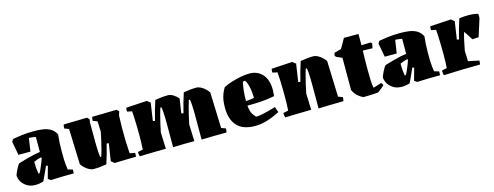

<svg xmlns="http://www.w3.org/2000/svg" viewBox="-22 -1187 4658 1810"><g transform="rotate(-15 2307.0 -281.5)"><path d="M243 0Q158 24 101 0Q69 -14 45 -41.5Q21 -69 14 -113Q13 -120 19.5 -136.5Q26 -153 35.5 -172Q45 -191 54 -205.5Q63 -220 67 -223Q71 -226 96 -233.5Q121 -241 155.5 -250.5Q190 -260 225 -267.5Q260 -275 284 -278V-425Q273 -428 250 -430Q241 -431 232.5 -431.5Q224 -432 218 -432L199 -304H82L57 -438L72 -462Q99 -467 154.5 -474.5Q210 -482 280 -482Q329 -482 369 -476Q409 -470 440.5 -451.5Q472 -433 493 -394Q484 -315 484 -230Q484 -182 485 -152Q486 -122 488.5 -99.5Q491 -77 495 -51L542 -37L540 0Q485 0 428 1Q371 2 316 5L290 -13L323 -132L306 -138Q299 -122 287 -95Q275 -68 263 -42Q251 -16 243 0ZM218 -85H229Q237 -97 247.5 -121Q258 -145 268.5 -171Q279 -197 285 -216L284 -226Q262 -223 244.5 -216.5Q227 -210 209 -202V-191Q209 -160 211 -137Q213 -114 218 -85Z M733 9Q712 9 689 -3.5Q666 -16 647 -34Q628 -52 618 -69Q615 -156 612 -242.5Q609 -329 606 -416L563 -432Q563 -442 564 -451Q565 -460 568 -470L797 -475L817 -454L812 -426Q812 -290 813 -207Q814 -124 821 -85H832Q840 -109 850 -147Q860 -185 870 -228.5Q880 -272 888 -312Q887 -338 886 -364Q885 -390 884 -416L841 -432Q841 -442 842 -451Q843 -460 846 -470L1085 -475L1106 -455L1094 -419Q1091 -360 1090.5 -293.5Q1090 -227 1092 -163Q1094 -99 1098 -47L1149 -37Q1150 -28 1149.5 -18.5Q1149 -9 1147 0Q1095 1 1043 2Q991 3 939 5L907 -20L933 -189L913 -193Q899 -138 887 -94.5Q875 -51 859 -3Q822 3 794.5 6Q767 9 733 9Z M1183 5Q1177 -16 1177 -38L1227 -49Q1229 -79 1230 -115Q1231 -151 1231 -189Q1231 -225 1230 -268.5Q1229 -312 1227.5 -353.5Q1226 -395 1223 -423L1176 -433Q1174 -452 1179 -470Q1230 -473 1280.5 -476Q1331 -479 1382 -482L1414 -457L1388 -284L1408 -280Q1422 -335 1434 -378.5Q1446 -422 1462 -470Q1499 -476 1526.5 -479Q1554 -482 1588 -482Q1614 -482 1641 -464.5Q1668 -447 1687 -425Q1682 -390 1676.5 -354.5Q1671 -319 1666 -284L1686 -280Q1700 -335 1712 -378.5Q1724 -422 1740 -470Q1777 -476 1804.5 -479Q1832 -482 1866 -482Q1887 -482 1910 -469.5Q1933 -457 1952 -439Q1971 -421 1981 -404Q1984 -316 1987 -229Q1990 -142 1993 -54L2036 -38Q2036 -28 2035 -19Q2034 -10 2031 0Q1970 0 1909 1Q1848 2 1787 4V-221Q1787 -245 1786.5 -276Q1786 -307 1784 -337.5Q1782 -368 1778 -388H1767Q1760 -365 1749.5 -327Q1739 -289 1729 -246Q1719 -203 1711 -163L1717 0Q1665 0 1613 1Q1561 2 1509 4V-221Q1509 -245 1508.5 -276Q1508 -307 1506 -337.5Q1504 -368 1500 -388H1489Q1482 -365 1471.5 -326.5Q1461 -288 1451 -244.5Q1441 -201 1433 -161L1439 0Q1375 1 1311 2Q1247 3 1183 5Z M2310 11Q2191 11 2134 -51.5Q2077 -114 2077 -228Q2077 -290 2089 -333.5Q2101 -377 2126 -417Q2163 -436 2208 -450Q2253 -464 2298.5 -472.5Q2344 -481 2383 -481Q2461 -481 2509 -427.5Q2557 -374 2557 -274L2553 -215Q2483 -201 2419.5 -197Q2356 -193 2287 -193Q2292 -140 2307.5 -113Q2323 -86 2341 -71Q2366 -71 2399.5 -78Q2433 -85 2468.5 -94.5Q2504 -104 2534 -113L2553 -59Q2528 -47 2498 -33.5Q2468 -20 2433 -9Q2404 0 2373 5.5Q2342 11 2310 11ZM2285 -238Q2309 -240 2331 -242.5Q2353 -245 2366 -249Q2364 -314 2352.5 -362.5Q2341 -411 2323 -427Q2316 -427 2304 -421Q2297 -395 2291 -346.5Q2285 -298 2285 -238Z M2602 6Q2596 -17 2596 -38L2646 -49Q2648 -79 2649 -115Q2650 -151 2650 -189Q2650 -225 2649 -268.5Q2648 -312 2646.5 -353.5Q2645 -395 2642 -423L2595 -433Q2593 -452 2598 -470Q2649 -473 2699.5 -476Q2750 -479 2801 -482L2833 -457L2807 -284L2827 -280Q2841 -335 2853 -378.5Q2865 -422 2881 -470Q2918 -476 2945.5 -479Q2973 -482 3007 -482Q3028 -482 3051 -469.5Q3074 -457 3093 -439Q3112 -421 3122 -404Q3125 -316 3128 -229Q3131 -142 3134 -54L3177 -38Q3177 -28 3176 -19Q3175 -10 3172 0Q3111 1 3050 2.5Q2989 4 2928 6V-221Q2928 -245 2927.5 -276Q2927 -307 2925 -337.5Q2923 -368 2919 -388H2908Q2901 -365 2890.5 -326.5Q2880 -288 2870 -244.5Q2860 -201 2852 -161L2855 -77L2856 -39Q2857 -29 2857 -19.5Q2857 -10 2858 0Q2794 1 2730 2.5Q2666 4 2602 6Z M3366 12Q3343 4 3316 -18.5Q3289 -41 3269 -81V-397Q3255 -403 3241 -409.5Q3227 -416 3213 -422L3203 -435L3208 -462L3277 -480L3331 -575H3473V-465L3562 -468L3575 -457L3566 -410Q3559 -411 3541 -411.5Q3523 -412 3504 -412.5Q3485 -413 3472 -413Q3471 -380 3470 -342.5Q3469 -305 3469 -275Q3469 -245 3469 -236Q3469 -175 3470.5 -127.5Q3472 -80 3479 -49Q3501 -54 3520.5 -60.5Q3540 -67 3560 -74L3576 -49Q3568 -40 3548 -23.5Q3528 -7 3510 5Q3504 6 3486 7.5Q3468 9 3445.5 10Q3423 11 3401.5 11.5Q3380 12 3366 12Z M3818 0Q3733 24 3676 0Q3644 -14 3620 -41.5Q3596 -69 3589 -113Q3588 -120 3594.5 -136.5Q3601 -153 3610.5 -172Q3620 -191 3629 -205.5Q3638 -220 3642 -223Q3646 -226 3671 -233.5Q3696 -241 3730.5 -250.5Q3765 -260 3800 -267.5Q3835 -275 3859 -278V-425Q3848 -428 3825 -430Q3816 -431 3807.5 -431.5Q3799 -432 3793 -432L3774 -304H3657L3632 -438L3647 -462Q3674 -467 3729.5 -474.5Q3785 -482 3855 -482Q3904 -482 3944 -476Q3984 -470 4015.5 -451.5Q4047 -433 4068 -394Q4059 -315 4059 -230Q4059 -182 4060 -152Q4061 -122 4063.5 -99.5Q4066 -77 4070 -51L4117 -37L4115 0Q4060 0 4003 1Q3946 2 3891 5L3865 -13L3898 -132L3881 -138Q3874 -122 3862 -95Q3850 -68 3838 -42Q3826 -16 3818 0ZM3793 -85H3804Q3812 -97 3822.5 -121Q3833 -145 3843.5 -171Q3854 -197 3860 -216L3859 -226Q3837 -223 3819.5 -216.5Q3802 -210 3784 -202V-191Q3784 -160 3786 -137Q3788 -114 3793 -85Z M4150 9Q4144 -15 4144 -38L4194 -49Q4196 -79 4197 -115Q4198 -151 4198 -189Q4198 -225 4197 -268.5Q4196 -312 4194.5 -353.5Q4193 -395 4190 -423L4143 -433Q4141 -452 4146 -470Q4197 -473 4247.5 -476Q4298 -479 4349 -482L4381 -457L4355 -284L4375 -280Q4389 -335 4401 -378.5Q4413 -422 4429 -470Q4448 -475 4483.5 -477Q4519 -479 4555.5 -476.5Q4592 -474 4614 -464V-425L4559 -252L4497 -249Q4485 -270 4468 -296Q4451 -322 4440 -337Q4432 -313 4420.5 -262.5Q4409 -212 4400 -161L4404 -60L4509 -38Q4510 -28 4508.5 -19Q4507 -10 4505 0Q4417 0 4328 2.5Q4239 5 4150 9Z"/></g></svg>

Font: Labrada Black
Style: Regular
Weight: 900
Designer: Mercedes Jáuregui
Foundry: Omnibus-Type Team
Version: Version 1.000; ttfautohint (v1.8.4.7-5d5b)